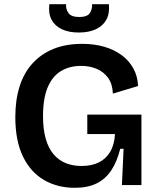

<svg xmlns="http://www.w3.org/2000/svg" viewBox="-20 -882 751 915"><path d="M336 13Q254 13 190 -24Q126 -61 89.5 -136Q53 -211 53 -324Q53 -406 73.5 -470.5Q94 -535 135 -580Q176 -625 235 -649Q294 -673 372 -673Q430 -673 477.5 -659Q525 -645 560 -619Q595 -593 615.5 -556Q636 -519 638 -472L518 -436Q516 -482 495 -511Q474 -540 440.5 -554Q407 -568 367 -568Q311 -568 270 -543Q229 -518 207 -465Q185 -412 185 -329Q185 -266 198 -220.5Q211 -175 235.5 -146.5Q260 -118 293.5 -104.5Q327 -91 368 -91Q416 -91 450 -107.5Q484 -124 504.5 -157.5Q525 -191 528 -243H396V-336H654V-223V0H561L569 -173H553Q538 -112 510.5 -70.5Q483 -29 440.5 -8Q398 13 336 13ZM215 -862H295Q293 -838 306.5 -819.5Q320 -801 358 -801Q395 -801 407.5 -819Q420 -837 419 -862H499Q503 -817 486.5 -787.5Q470 -758 436.5 -742.5Q403 -727 356 -727Q308 -727 275 -742.5Q242 -758 226 -787.5Q210 -817 215 -862Z"/></svg>

Font: Bricolage Grotesque 17pt SemiBold
Style: Regular
Weight: 600
Version: Version 1.001;gftools[0.9.33.dev8+g029e19f]